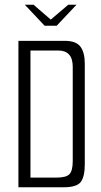

<svg xmlns="http://www.w3.org/2000/svg" viewBox="-20 -793 428 813"><path d="M85 -773H122L195 -710L269 -773H304L220 -684H169ZM58 -620H255Q302 -620 320.5 -595.5Q339 -571 339 -524V-97Q339 -45 322 -22.5Q305 0 249 0H58ZM220 -41Q260 -41 274 -55.5Q288 -70 288 -111V-510Q288 -545 272.5 -562Q257 -579 228 -579H109V-41Z"/></svg>

Font: Smooch Sans Thin
Style: Regular
Weight: 400
Version: Version 1.010